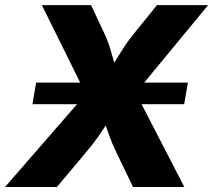

<svg xmlns="http://www.w3.org/2000/svg" viewBox="-42 -748 852 768"><path d="M87.9 -331.1 102.5 -417.5H278.8L125.5 -727.5H322.3L372.6 -620.1Q389.2 -585.4 398.2 -555.2Q407.2 -524.9 415 -497.6Q432.1 -524.9 451.4 -555.2Q470.7 -585.4 499 -620.1L585.9 -727.5H790.5L534.7 -417.5H709.5L694.8 -331.1H524.4L695.3 0H490.2L423.8 -137.7Q405.8 -174.8 397.7 -198.7Q389.6 -222.7 380.9 -245.6Q365.2 -222.7 348.9 -198.7Q332.5 -174.8 301.3 -137.7L185.5 0H-22L266.1 -331.1Z"/></svg>

Font: Inter Extra Bold
Style: Italic
Weight: 800
Italic angle: -9.39999°
Designer: Rasmus Andersson
Foundry: rsms
Version: Version 4.000;git-3c8e0fc